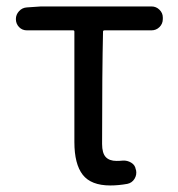

<svg xmlns="http://www.w3.org/2000/svg" viewBox="-20 -563 553 596"><path d="M322.3 12.7Q262.7 12.7 236.8 -20.5Q210.9 -53.7 210.9 -122.1V-464.8Q210.9 -468.8 207 -468.8H63.5Q48.8 -468.8 39.1 -479Q29.3 -489.3 29.3 -503.9Q29.3 -517.6 39.1 -528.3Q48.8 -539.1 63.5 -540L107.4 -543H450.2Q464.8 -543 475.1 -532.7Q485.4 -522.5 485.4 -508.8V-503.9Q485.4 -489.3 475.1 -479Q464.8 -468.8 450.2 -468.8H304.7Q299.8 -468.8 299.8 -464.8Q296.9 -342.8 296.9 -116.2Q296.9 -87.9 308.1 -75.7Q319.3 -63.5 341.8 -63.5Q351.6 -63.5 361.3 -64.5Q375 -65.4 387.2 -58.1Q399.4 -50.8 401.4 -37.1L402.3 -35.2Q405.3 -20.5 397.5 -7.8Q389.6 4.9 375 7.8Q347.7 12.7 322.3 12.7Z"/></svg>

Font: Gen Jyuu GothicL Regular
Style: Regular
Weight: 400
Designer: [Source Han Sans]
Ryoko NISHIZUKA  (kana & ideographs); Paul D. Hunt (Latin, Greek & Cyrillic); Wenlong ZHANG  (bopomofo
Version: Version 1.002.20150607